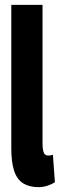

<svg xmlns="http://www.w3.org/2000/svg" viewBox="-20 -760 246 790"><path d="M155 -740V-168.3Q155 -148.5 158 -138Q160.9 -127.4 166.3 -123.7Q171.7 -119.9 178.5 -119.9Q182.1 -119.9 186.9 -120.6Q191.6 -121.2 197.7 -123.1L205.9 -10.3Q194.8 -2.8 176.9 3.6Q158.9 10 138.6 10Q100.3 10 75.4 -5.6Q50.4 -21.1 38.4 -56.3Q26.5 -91.5 26.5 -149.4V-740Z"/></svg>

Font: Georama ExtraCondensed Thin
Style: Regular
Weight: 100
Width: 2
Designer: Jean-Baptiste Levee
Foundry: Production Type
Version: Version 1.001